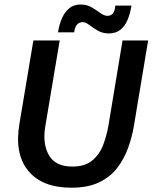

<svg xmlns="http://www.w3.org/2000/svg" viewBox="-20 -832 686 863"><path d="M300.8 11.7Q169.2 11.7 106.7 -64.6Q44.2 -140.8 67.5 -276.7L130 -650H248.3L183.3 -262.5Q170.8 -185 200 -134.2Q229.2 -83.3 305 -83.3Q362.5 -83.3 395.4 -111.3Q428.3 -139.2 444.2 -181.7Q460 -224.2 467.5 -268.3L530.8 -650H645.8L581.7 -265Q573.3 -215.8 555.8 -167.1Q538.3 -118.3 507.1 -77.5Q475.8 -36.7 425.4 -12.5Q375 11.7 300.8 11.7ZM240.8 -686.7Q245.8 -719.2 257.5 -747.5Q269.2 -775.8 290 -793.8Q310.8 -811.7 342.5 -811.7Q370.8 -811.7 392.5 -798.8Q414.2 -785.8 431.3 -773.3Q448.3 -760.8 463.3 -760.8Q477.5 -760.8 486.7 -770.8Q495.8 -780.8 498.3 -806.7H570.8Q565.8 -773.3 554.2 -744.6Q542.5 -715.8 521.7 -698.8Q500.8 -681.7 469.2 -681.7Q441.7 -681.7 420 -694.2Q398.3 -706.7 381.7 -719.6Q365 -732.5 351.7 -732.5Q319.2 -732.5 313.3 -686.7Z"/></svg>

Font: Familjen Grotesk Medium
Style: Italic
Weight: 500
Italic angle: -9.46201°
Designer: Anders Wikstroem, Jonas Baeckman, Matilda Gysing, Kristian Moeller
Foundry: Familjen STHLM AB
Version: Version 2.002; ttfautohint (v1.8.4.7-5d5b)